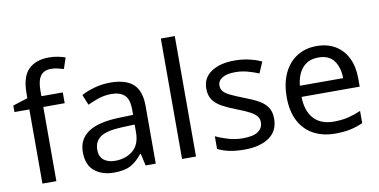

<svg xmlns="http://www.w3.org/2000/svg" viewBox="-74 -974 2353 1193"><g transform="rotate(-10 1103.0 -377.5)"><path d="M332 -468H197V0H109V-468H15V-509L109 -539V-570Q109 -674 155 -719.5Q201 -765 283 -765Q315 -765 341.5 -759.5Q368 -754 387 -747L364 -678Q348 -683 327 -688Q306 -693 284 -693Q240 -693 218.5 -663.5Q197 -634 197 -571V-536H332Z M632 -545Q730 -545 777 -502Q824 -459 824 -365V0H760L743 -76H739Q704 -32 665.5 -11Q627 10 559 10Q486 10 438 -28.5Q390 -67 390 -149Q390 -229 453 -272.5Q516 -316 647 -320L738 -323V-355Q738 -422 709 -448Q680 -474 627 -474Q585 -474 547 -461.5Q509 -449 476 -433L449 -499Q484 -518 532 -531.5Q580 -545 632 -545ZM658 -259Q558 -255 519.5 -227Q481 -199 481 -148Q481 -103 508.5 -82Q536 -61 579 -61Q647 -61 692 -98.5Q737 -136 737 -214V-262Z M1078 0H990V-760H1078Z M1597 -148Q1597 -70 1539 -30Q1481 10 1383 10Q1327 10 1286.5 1Q1246 -8 1215 -24V-104Q1247 -88 1292.5 -74.5Q1338 -61 1385 -61Q1452 -61 1482 -82.5Q1512 -104 1512 -140Q1512 -160 1501 -176Q1490 -192 1461.5 -208Q1433 -224 1380 -244Q1328 -264 1291 -284Q1254 -304 1234 -332Q1214 -360 1214 -404Q1214 -472 1269.5 -509Q1325 -546 1415 -546Q1464 -546 1506.5 -536.5Q1549 -527 1586 -510L1556 -440Q1522 -454 1485 -464Q1448 -474 1409 -474Q1355 -474 1326.5 -456.5Q1298 -439 1298 -409Q1298 -387 1311 -371.5Q1324 -356 1354.5 -341.5Q1385 -327 1436 -307Q1487 -288 1523 -268Q1559 -248 1578 -219.5Q1597 -191 1597 -148Z M1934 -546Q2003 -546 2052.5 -516Q2102 -486 2128.5 -431.5Q2155 -377 2155 -304V-251H1788Q1790 -160 1834.5 -112.5Q1879 -65 1959 -65Q2010 -65 2049.5 -74.5Q2089 -84 2131 -102V-25Q2090 -7 2050 1.5Q2010 10 1955 10Q1879 10 1820.5 -21Q1762 -52 1729.5 -113.5Q1697 -175 1697 -264Q1697 -352 1726.5 -415Q1756 -478 1809.5 -512Q1863 -546 1934 -546ZM1933 -474Q1870 -474 1833.5 -433.5Q1797 -393 1790 -321H2063Q2062 -389 2031 -431.5Q2000 -474 1933 -474Z"/></g></svg>

Font: Noto Sans Nushu
Style: Regular
Weight: 400
Designer: Lisa Huang
Foundry: Lisa Huang
Version: Version 1.003; ttfautohint (v1.8.4.7-5d5b)